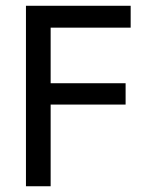

<svg xmlns="http://www.w3.org/2000/svg" viewBox="-20 -648 535 668"><path d="M156.2 -551.8V-358.4H417V-284.2H156.2V0H70.3V-627.9H434.6V-551.8Z"/></svg>

Font: Padauk GrcRegTest
Style: Regular
Weight: 500
Designer: Debbi Hosken
Foundry: SIL
Version: Version 2.0